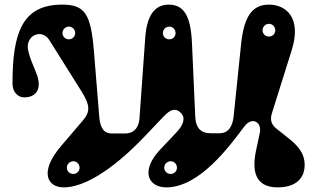

<svg xmlns="http://www.w3.org/2000/svg" viewBox="-20 -795 1357 830"><path d="M34 -433C34 -397 58 -374 84 -374C136 -374 160 -409 141 -468C132 -496 99 -560 100 -595C102 -648 164 -668 193 -622L333 -399C369 -341 371 -313 339 -275L245 -165C146 -49 187 15 255 15C382 15 539 -135 607 -207L686 -290C718 -324 739 -329 761 -308C784 -286 773 -255 743 -223L673 -149C586 -57 620 15 699 15C843 15 973 -164 1036 -248C1069 -292 1113 -269 1103 -220L1087 -145C1069 -60 1080 15 1180 15C1262 15 1297 -27 1297 -82C1297 -134 1266 -166 1229 -196L1175 -239C1155 -255 1146 -274 1155 -304L1241 -578C1286 -721 1214 -775 1143 -775C1066 -775 1034 -718 1022 -602L990 -292C985 -246 966 -219 929 -219H890C850 -219 826 -240 824 -292L810 -606C805 -727 775 -775 709 -775C649 -775 615 -728 608 -634L583 -284C579 -234 551 -218 521 -218H463C431 -218 413 -239 409 -291L386 -574C373 -736 346 -775 249 -775C75 -775 34 -652 34 -433ZM718 -43C702 -43 690 -55 690 -70C690 -85 702 -98 718 -98C733 -98 745 -85 745 -70C745 -55 733 -43 718 -43ZM297 -43C281 -43 269 -55 269 -70C269 -85 281 -98 297 -98C312 -98 324 -85 324 -70C324 -55 312 -43 297 -43ZM278 -625C262 -625 250 -637 250 -652C250 -667 262 -680 278 -680C293 -680 305 -667 305 -652C305 -637 293 -625 278 -625ZM712 -625C696 -625 684 -637 684 -652C684 -667 696 -680 712 -680C727 -680 739 -667 739 -652C739 -637 727 -625 712 -625ZM1143 -637C1127 -637 1115 -649 1115 -664C1115 -679 1127 -692 1143 -692C1158 -692 1170 -679 1170 -664C1170 -649 1158 -637 1143 -637Z"/></svg>

Font: Pilowlava Atome
Style: Regular
Weight: 500
Designer: Anton Moglia, Jérémy Landes, Maksym Kobuzan (Cyrillic), Velvetyne Type Foundry
Foundry: Anton Moglia, Jérémy Landes, Velvetyne Type Foundry
Version: Version 1.002;Glyphs 3.3 (3303)